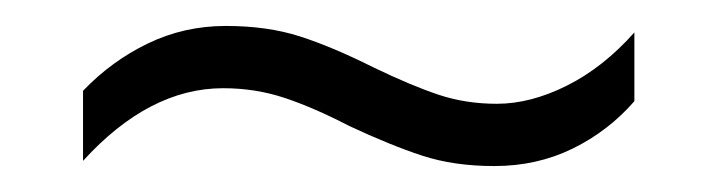

<svg xmlns="http://www.w3.org/2000/svg" viewBox="-20 -427 554 148"><path d="M249 -330Q222 -344 199.5 -351.5Q177 -359 152 -359Q95 -359 44 -303V-357Q66 -380 94 -393.5Q122 -407 154 -407Q186 -407 211 -399Q236 -391 268 -375Q297 -361 318 -354Q339 -347 363 -347Q389 -347 417 -361Q445 -375 469 -402V-349Q449 -326 421.5 -312.5Q394 -299 361 -299Q330 -299 305.5 -307Q281 -315 249 -330Z"/></svg>

Font: Noto Sans Georgian SemiCondensed Light
Style: Regular
Weight: 300
Width: 4
Designer: Monotype Design Team, Akaki Razmadze
Foundry: Google LLC
Version: Version 2.005; ttfautohint (v1.8.4.7-5d5b)